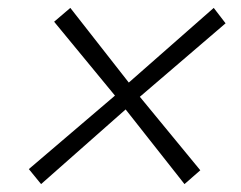

<svg xmlns="http://www.w3.org/2000/svg" viewBox="-20 -498 611 486"><path d="M84 -32 298 -221 447 -32 487 -67 334 -253 551 -439 521 -478 306 -289 158 -478 117 -443 271 -256 53 -70Z"/></svg>

Font: Jost Light
Style: Italic
Weight: 300
Italic angle: -5°
Version: Version 3.710